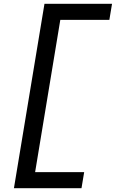

<svg xmlns="http://www.w3.org/2000/svg" viewBox="-20 -843 640 1006"><path d="M53 143 213 -823H567L553 -739H296L164 59H421L407 143Z"/></svg>

Font: Iosevka Etoile Medium Oblique
Style: Regular
Weight: 500
Italic angle: -9°
Designer: Belleve Invis
Foundry: Belleve Invis
Version: Version 15.5.2; ttfautohint (v1.8.4)